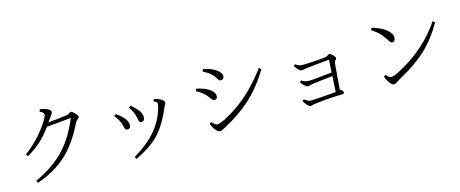

<svg xmlns="http://www.w3.org/2000/svg" viewBox="-44 -1432 5087 2123"><g transform="rotate(-15 2500.0 -370.5)"><path d="M484.9 -608.9Q572.8 -616.2 689 -631.3Q717.3 -635.3 732.9 -647Q745.1 -657.2 755.9 -657.2Q765.6 -657.2 793.5 -629.4Q824.7 -598.1 824.7 -583Q824.7 -571.8 809.6 -562Q790 -550.3 770.5 -511.2Q666 -298.8 527.3 -176.8Q395.5 -60.5 199.7 6.8L187 -19Q403.8 -119.6 531.2 -257.3Q651.9 -387.7 735.8 -591.8L456.1 -565.9Q394 -480.5 330.6 -422.4Q261.2 -358.4 169.9 -306.2L152.8 -331.1Q314.9 -452.1 421.9 -613.8Q465.8 -680.7 465.8 -707Q465.8 -729.5 420.9 -747.1L429.7 -773.9Q486.3 -766.1 520.5 -747.1Q549.8 -730.5 549.8 -712.9Q549.8 -702.6 541 -688Q510.7 -646 484.9 -608.9Z M1205.1 -487.3 1227.1 -504.4Q1346.2 -424.3 1346.2 -351.1Q1346.2 -306.2 1309.1 -306.2Q1293 -306.2 1285.6 -317.4Q1279.8 -326.7 1273.9 -354Q1261.2 -420.9 1205.1 -487.3ZM1386.2 -535.2 1408.2 -551.8Q1471.2 -500.5 1495.6 -462.9Q1518.1 -428.7 1518.1 -394Q1518.1 -346.2 1478 -346.2Q1463.9 -346.2 1457.5 -357.9Q1451.7 -368.7 1446.3 -397.9Q1433.6 -468.3 1386.2 -535.2ZM1321.3 33.2 1306.2 8.8Q1474.1 -92.3 1566.4 -201.7Q1656.7 -308.6 1696.8 -445.8Q1707 -480.5 1707 -496.1Q1707 -514.6 1667 -533.2L1676.3 -556.2Q1729 -545.4 1759.8 -524.9Q1788.1 -506.3 1788.1 -485.8Q1788.1 -472.7 1780.3 -462.9Q1769 -448.2 1760.3 -422.9Q1679.7 -234.4 1575.7 -132.8Q1483.4 -43 1321.3 33.2Z M2288.1 -735.8Q2382.3 -718.3 2439.9 -674.3Q2485.8 -639.2 2485.8 -605Q2485.8 -587.4 2475.6 -575.7Q2465.3 -564 2448.7 -564Q2429.2 -564 2416 -587.9Q2371.6 -665 2276.9 -710ZM2157.7 -545.9Q2259.3 -525.9 2314 -482.9Q2357.9 -447.8 2357.9 -409.2Q2357.9 -372.1 2320.8 -372.1Q2303.7 -372.1 2286.1 -398.9Q2232.9 -480.5 2147.9 -520ZM2223.1 -147Q2263.2 -103 2284.2 -103Q2309.6 -103 2375 -135.3Q2434.6 -165 2505.9 -211.9Q2710 -347.2 2886.7 -586.9L2911.1 -567.9Q2801.8 -383.8 2658.7 -255.4Q2539.1 -148.4 2369.1 -55.2Q2333 -35.2 2314 -27.8Q2300.8 -22.9 2292 -22.9Q2270.5 -22.9 2243.7 -56.6Q2219.7 -86.4 2202.1 -130.9Z M3639.6 -110.4Q3647.9 -232.9 3649.9 -290Q3501 -274.9 3424.8 -264.2Q3394 -259.3 3386.7 -255.9Q3375.5 -251 3367.7 -251Q3332 -251 3284.7 -316.4L3303.7 -334Q3339.8 -307.1 3383.8 -307.1Q3415.5 -307.1 3457 -311Q3503.4 -314.9 3651.9 -331.1L3659.7 -475.1Q3487.8 -460.4 3397 -448.2Q3372.1 -445.3 3363.8 -442.9Q3349.1 -439 3340.8 -439Q3313.5 -439 3265.6 -506.3L3283.7 -524.4Q3312.5 -503.9 3329.6 -499Q3344.2 -495.1 3376 -495.1Q3425.3 -495.1 3530.8 -502.9Q3585.4 -506.8 3629.9 -513.2Q3646.5 -514.6 3657.7 -523.9Q3670.4 -535.2 3677.7 -535.2Q3691.9 -535.2 3720.7 -506.3Q3740.7 -486.3 3740.7 -473.1Q3740.7 -462.9 3727.5 -450.2Q3713.9 -434.6 3712.9 -411.1Q3703.6 -289.1 3689.9 -124Q3703.6 -119.6 3714.8 -107.4Q3725.6 -95.7 3725.6 -85Q3725.6 -72.8 3716.3 -69.3Q3708 -66.4 3681.6 -66.4Q3562.5 -66.4 3377 -43Q3360.4 -40.5 3352.5 -37.1Q3343.3 -33.2 3335.9 -33.2Q3302.2 -33.2 3258.8 -109.4L3277.8 -124Q3320.8 -90.3 3349.6 -90.3Q3381.3 -90.3 3446.8 -95.2Q3533.2 -100.6 3639.6 -110.4Z M4207 -694.8Q4324.7 -660.2 4378.9 -607.9Q4422.9 -566.9 4422.9 -529.8Q4422.9 -479 4384.8 -479Q4368.2 -479 4344.7 -518.1Q4288.6 -612.8 4193.8 -670.9ZM4221.7 -152.8Q4248.5 -112.8 4276.9 -112.8Q4310.1 -112.8 4373 -146Q4690.9 -312 4877.9 -590.8L4900.9 -570.8Q4804.7 -402.3 4684.6 -289.6Q4570.3 -181.6 4396 -85Q4337.9 -53.2 4325.7 -43Q4307.6 -26.9 4279.8 -26.9Q4264.6 -26.9 4238.3 -60.5Q4212.9 -93.8 4198.7 -137.2Z"/></g></svg>

Font: I.Ming
Style: Regular
Weight: 400
Designer: Ichiten Fonts Project
Version: Version 5.10 Mar 24, 2018